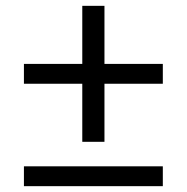

<svg xmlns="http://www.w3.org/2000/svg" viewBox="-20 -638 640 658"><path d="M262 -152V-351H62V-419H262V-618H338V-419H538V-351H338V-152ZM62 0V-68H538V0Z"/></svg>

Font: iA Writer Quattro V
Style: Regular
Weight: 400
Designer: Mike Abbink, Paul van der Laan, Pieter van Rosmalen, Oliver Reichenstein
Foundry: Information Architects Inc.
Version: Version 2.000